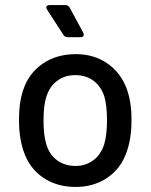

<svg xmlns="http://www.w3.org/2000/svg" viewBox="-20 -731 595 759"><path d="M73 -134Q55 -188 55 -256Q55 -327 72 -376Q94 -442 149 -479.5Q204 -517 280 -517Q352 -517 405.5 -479.5Q459 -442 482 -377Q500 -326 500 -257Q500 -187 482 -134Q460 -67 406 -29.5Q352 8 279 8Q204 8 149.5 -29.5Q95 -67 73 -134ZM392 -161Q403 -199 403 -255Q403 -311 393 -348Q380 -389 350 -411.5Q320 -434 277 -434Q236 -434 206 -411.5Q176 -389 163 -348Q152 -313 152 -255Q152 -197 163 -161Q175 -120 205.5 -97.5Q236 -75 279 -75Q319 -75 349 -97.5Q379 -120 392 -161ZM311 -594Q311 -584 299 -584H248Q236 -584 230 -594L166 -693Q163 -698 163 -702Q163 -706 166.5 -708.5Q170 -711 176 -711H238Q250 -711 256 -700L309 -602Z"/></svg>

Font: Barlow_Medium_SS
Style: Regular
Weight: 500
Designer: Jeremy Tribby
Foundry: Jeremy Tribby
Version: Version 1.101 August 23, 2024